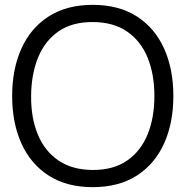

<svg xmlns="http://www.w3.org/2000/svg" viewBox="-20 -755 763 790"><path d="M361.7 15Q254 15 180.1 -32.7Q106.2 -80.3 68.1 -164.8Q30 -249.3 30 -360Q30 -470.7 68.1 -555.2Q106.2 -639.7 180.1 -687.3Q254 -735 361.7 -735Q469.3 -735 543.2 -687.3Q617.2 -639.7 655.2 -555.2Q693.3 -470.7 693.3 -360Q693.3 -249.3 655.2 -164.8Q617.2 -80.3 543.2 -32.7Q469.3 15 361.7 15ZM361.7 -55.7Q446.2 -55.3 502.5 -94Q558.8 -132.7 587.1 -201.3Q615.3 -270 615.3 -360Q615.3 -450 587.1 -518.5Q558.8 -587 502.5 -625.5Q446.2 -664 361.7 -664.3Q277.2 -664.7 221.2 -626.2Q165.2 -587.7 136.9 -518.8Q108.7 -450 108 -360Q107.3 -270 135.6 -201.7Q163.8 -133.3 220.5 -94.7Q277.2 -56 361.7 -55.7Z"/></svg>

Font: Manrope ExtraLight
Style: Regular
Weight: 200
Designer: Mikhail Sharanda
Foundry: Mikhail Sharanda
Version: Version 4.505